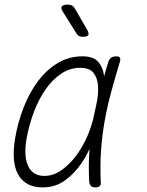

<svg xmlns="http://www.w3.org/2000/svg" viewBox="-20 -805 640 835"><path d="M166 10Q124 10 97 -6.5Q70 -23 56 -51.5Q42 -80 40 -119.5Q38 -159 46 -205Q58 -275 83.5 -339.5Q109 -404 146 -453Q183 -502 231.5 -531Q280 -560 339 -560Q386 -560 407 -536Q428 -512 433 -474V-473Q441 -504 451 -535Q455 -548 463.5 -554Q472 -560 485 -560Q498 -560 501.5 -554Q505 -548 501 -535Q480 -466 463 -403Q446 -340 435 -278Q424 -216 419.5 -151.5Q415 -87 418 -14Q420 -2 414 4Q408 10 395 10Q382 10 376 4Q370 -2 368 -14Q364 -87 369 -152V-157Q354 -124 335 -96Q304 -50 262 -20Q220 10 166 10ZM173 -40Q212 -40 247.5 -65Q283 -90 311.5 -128.5Q340 -167 360 -213Q376 -251 385 -286Q391 -316 398 -346Q400 -358 403 -371Q409 -408 405.5 -439Q402 -470 385 -490Q368 -510 328 -510Q284 -510 246 -484.5Q208 -459 178 -416Q148 -373 127.5 -318.5Q107 -264 96 -205Q82 -128 102 -84Q122 -40 173 -40ZM313 -659 254 -753Q243 -769 249 -777Q255 -785 275 -785Q286 -785 293 -781Q300 -777 305 -769L360 -674Q368 -659 363.5 -652Q359 -645 340 -645Q331 -645 324.5 -648Q318 -651 313 -659Z"/></svg>

Font: Maple Mono Thin
Style: Italic
Weight: 250
Italic angle: -10°
Monospace: yes
Designer: subframe7536
Version: Version 7.000